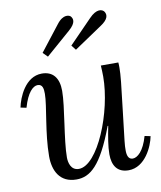

<svg xmlns="http://www.w3.org/2000/svg" viewBox="-86 -829 764 909"><g transform="rotate(-10 296.5 -374.5)"><path d="M153.8 -606.9 175.8 -585 293.9 -688C335 -723.1 323.7 -743.2 315.9 -752.9C310.1 -759.8 281.7 -772 249 -729ZM293.9 -617.2 312 -594.2 446.8 -685.1C484.9 -710 486.8 -731 477.1 -747.1C467.8 -761.2 440.9 -769 403.8 -730ZM33.7 -364.3C53.7 -435.1 82 -460.9 104 -460.9C127.9 -460.9 130.9 -439 130.9 -414.1C130.9 -356.9 99.1 -230 99.1 -119.1C99.1 -49.8 128.4 11.2 208.5 11.2C273.4 11.2 329.1 -30.8 397 -212.9H399.9C390.1 -163.1 381.8 -116.7 381.8 -79.1C381.8 -24.9 404.8 11.2 459 11.2C539.1 11.2 580.1 -83 588.9 -129.9L561 -135.7C541 -64.9 509.8 -40 487.8 -40C466.8 -40 460.9 -60.1 460.9 -84C460.9 -113.8 461.9 -113.8 480 -270C495.1 -396 500 -439.9 500 -474.1C500 -484.9 500 -491.2 499 -500H415C416 -482.9 417 -466.8 417 -446.8C417 -277.8 319.8 -36.1 228 -36.1C189 -36.1 181.2 -76.2 181.2 -99.1C181.2 -183.1 213.9 -337.9 213.9 -414.1C213.9 -476.1 186 -511.2 132.8 -511.2C52.7 -511.2 15.1 -417 5.9 -370.1Z"/></g></svg>

Font: Lora Italic
Style: Regular
Weight: 400
Italic angle: -3°
Designer: Olga Karpushina, Alexei Vanyashin
Foundry: Cyreal
Version: Version 1.011;PS 001.011;hotconv 1.0.70;makeotf.lib2.5.58329